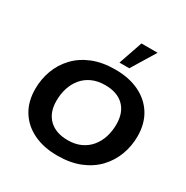

<svg xmlns="http://www.w3.org/2000/svg" viewBox="-182 -955 1086 1119"><g transform="rotate(30 361.0 -396.0)"><path d="M352.2 10Q261.4 10 192.7 -23Q123.9 -56 86 -117.4Q48.2 -178.7 48.2 -263Q48.2 -328.2 70 -387.9Q91.9 -447.5 135.7 -494.1Q179.5 -540.7 245 -567.4Q310.6 -594 397.8 -594Q489.7 -594 558.3 -561Q627 -528 665 -466.8Q703 -405.5 703 -321Q703 -255.8 680.9 -196.1Q658.9 -136.5 615 -89.9Q571.1 -43.3 505.4 -16.6Q439.8 10 352.2 10ZM360.5 -98.1Q410.2 -98.1 447.7 -115.4Q485.2 -132.7 510.5 -163.2Q535.8 -193.7 548.6 -233.6Q561.4 -273.6 561.4 -319.9Q561.4 -398.9 516.9 -442.4Q472.3 -485.9 391.1 -485.9Q341.4 -485.9 303.5 -468.6Q265.6 -451.3 240.3 -420.8Q215.1 -390.3 202.4 -350.4Q189.7 -310.4 189.7 -264.1Q189.7 -185.9 235 -142Q280.3 -98.1 360.5 -98.1ZM396.6 -640.8 451.9 -801.5H560.6L462.7 -640.8Z"/></g></svg>

Font: Rokkitt SemiBold
Style: Italic
Weight: 600
Italic angle: -9°
Designer: Vernon Adams
Foundry: Vernon Adams
Version: Version 3.103